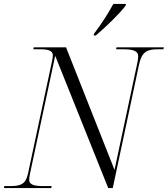

<svg xmlns="http://www.w3.org/2000/svg" viewBox="-34 -954 851 974"><path d="M443 -783 441 -774H452C502 -816 574 -886 603 -925L605 -934H541C514 -884 476 -826 443 -783ZM-14 0H226L228 -10H188C141 -10 114 -16 114 -42C114 -50 116 -64 119 -77L246 -671L515 0H538L671 -625C686 -696 716 -704 769 -704H795L797 -714H557L555 -704H590C639 -704 667 -697 667 -668C667 -658 665 -643 661 -627L547 -92L301 -714H137L135 -704H170C209 -704 234 -698 234 -673C234 -666 232 -654 230 -644L108 -73C96 -17 68 -10 15 -10H-12Z"/></svg>

Font: Noto Serif Display Light
Style: Italic
Weight: 300
Italic angle: -12°
Designer: Monotype Design Team
Foundry: Monotype Imaging Inc.
Version: Version 2.009